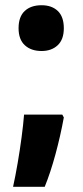

<svg xmlns="http://www.w3.org/2000/svg" viewBox="-20 -577 316 734"><path d="M51 -469Q51 -513 74.5 -535Q98 -557 139 -557Q178 -557 201 -535Q224 -513 224 -469Q224 -426 200.5 -404Q177 -382 139 -382Q99 -382 75 -404Q51 -426 51 -469ZM224 -128Q211 -57 192 13Q173 83 151 137H30Q39 96 47.5 46.5Q56 -3 62.5 -52Q69 -101 72 -139H218Z"/></svg>

Font: Noto Sans Lao Condensed ExtraBold
Style: Regular
Weight: 800
Width: 3
Designer: Monotype Design Team
Foundry: Monotype Imaging Inc.
Version: Version 2.003; ttfautohint (v1.8.4.7-5d5b)